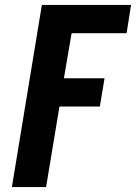

<svg xmlns="http://www.w3.org/2000/svg" viewBox="-20 -755 549 775"><path d="M28 0 149 -735H509L491 -621H269L238 -439H402L383 -325H220L166 0Z"/></svg>

Font: Iosevka Curly Heavy Oblique
Style: Regular
Weight: 900
Italic angle: -9°
Monospace: yes
Designer: Belleve Invis
Foundry: Belleve Invis
Version: Version 11.1.0; ttfautohint (v1.8.3)